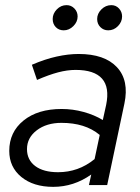

<svg xmlns="http://www.w3.org/2000/svg" viewBox="-20 -720 546 747"><path d="M187 7Q110 7 63 -31.5Q16 -70 16 -133Q16 -206 71.5 -251Q127 -296 220 -296Q263 -296 305 -284.5Q347 -273 380 -253L393 -312Q407 -380 377 -414Q347 -448 274 -448Q242 -448 206 -438.5Q170 -429 124 -409L104 -468Q155 -490 200.5 -500Q246 -510 286 -510Q387 -510 435 -458.5Q483 -407 464 -317L397 0H326L335 -41Q301 -17 264 -5Q227 7 187 7ZM85 -140Q85 -98 117 -74Q149 -50 206 -50Q245 -50 280.5 -62.5Q316 -75 348 -101L368 -195Q339 -219 302 -230.5Q265 -242 219 -242Q161 -242 123 -213Q85 -184 85 -140ZM228 -602Q209 -602 197 -614.5Q185 -627 185 -646Q185 -667 201 -683.5Q217 -700 239 -700Q257 -700 269.5 -687Q282 -674 282 -656Q282 -635 265.5 -618.5Q249 -602 228 -602ZM401 -602Q383 -602 370.5 -614.5Q358 -627 358 -646Q358 -667 374.5 -683.5Q391 -700 413 -700Q431 -700 443 -687Q455 -674 455 -656Q455 -635 439 -618.5Q423 -602 401 -602Z"/></svg>

Font: Red Hat Display
Style: Italic
Weight: 400
Italic angle: -12°
Designer: Pentagram / MCKL
Foundry: Pentagram / MCKL
Version: Version 1.003; Red Hat Display Italic